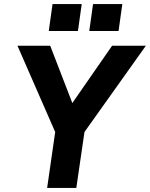

<svg xmlns="http://www.w3.org/2000/svg" viewBox="-20 -921 735 941"><path d="M211 0H354L394 -274L695 -697H529.5L334.5 -416L226 -697H65.5L250.5 -274ZM219 -769H362L380.5 -901H237.5ZM417.5 -769H561L579.5 -901H436Z"/></svg>

Font: HK Grotesk ExtraBold
Style: Italic
Weight: 800
Italic angle: -16°
Designer: Alfredo Marco Pradil
Foundry: Hanken Design Co.
Version: Version 3.001;FEAKit 1.0